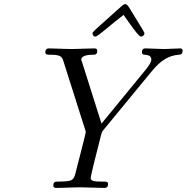

<svg xmlns="http://www.w3.org/2000/svg" viewBox="-20 -920 914 940"><path d="M433 -757C433 -744 443 -741 447 -741C460 -741 521 -799 585 -847C618 -801 658 -741 670 -741C678 -741 687 -748 687 -756C687 -763 685 -764 621 -869C614 -880 604 -900 593 -900C585 -900 579 -893 554 -871C436 -765 433 -764 433 -757ZM202 -664C202 -652 212 -652 226 -652C273 -652 283 -645 290 -622L396 -288C398 -283 400 -277 400 -273C400 -268 359 -109 354 -90C341 -35 340 -32 266 -31C252 -31 241 -31 241 -12C241 0 252 0 255 0C293 0 333 -3 371 -3C410 -3 452 0 490 0C496 0 509 0 509 -19C509 -31 501 -31 482 -31C451 -31 424 -31 424 -48C424 -56 436 -104 443 -133C455 -181 464 -214 474 -256C479 -273 479 -275 486 -283L722 -570C769 -627 807 -648 855 -652C864 -653 874 -653 874 -672C874 -673 874 -683 862 -683C838 -683 811 -680 786 -680C755 -680 723 -683 693 -683C687 -683 675 -683 675 -664C675 -653 684 -652 690 -652C707 -651 721 -645 721 -629C721 -612 698 -585 696 -582L477 -315L382 -615C378 -625 378 -627 378 -628C378 -651 421 -652 434 -652C445 -652 456 -652 456 -671C456 -683 446 -683 442 -683C404 -683 364 -680 325 -680C291 -680 254 -683 221 -683C215 -683 202 -683 202 -664Z"/></svg>

Font: CMU Serif
Style: Italic
Weight: 500
Italic angle: -14.04°
Version: Version 0.7.0